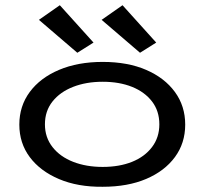

<svg xmlns="http://www.w3.org/2000/svg" viewBox="-20 -707 790 735"><path d="M373 8Q278 9 206 -21.5Q134 -52 94 -105.5Q54 -159 54 -230Q54 -301 94 -355Q134 -409 206 -439.5Q278 -470 373 -470Q469 -470 539.5 -439.5Q610 -409 649.5 -355Q689 -301 689 -230Q689 -159 649.5 -105.5Q610 -52 539.5 -22Q469 8 373 8ZM373 -68Q437 -68 485.5 -87.5Q534 -107 562 -144Q590 -181 590 -231Q590 -282 562 -318.5Q534 -355 485.5 -374.5Q437 -394 373 -394Q310 -394 260 -374.5Q210 -355 181 -318.5Q152 -282 152 -231Q152 -181 181 -144Q210 -107 260 -87.5Q310 -68 373 -68ZM276 -505 129 -631 209 -687 338 -544ZM516 -505 369 -631 449 -687 578 -544Z"/></svg>

Font: Inconsolata ExtraExpanded Medium
Style: Regular
Weight: 500
Width: 8
Monospace: yes
Designer: Raph Levien, Cyreal, Brenton Simpson
Foundry: Raph Levien, Cyreal, Google
Version: Version 3.001; ttfautohint (v1.8.2.53-6de2)